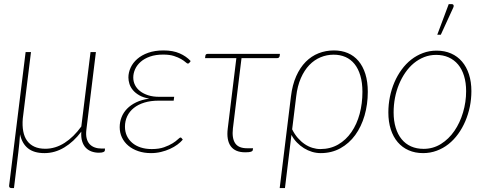

<svg xmlns="http://www.w3.org/2000/svg" viewBox="-20 -750 2404 948"><path d="M133 -493 92.5 -164.5Q89.5 -129.5 94.8 -101.8Q100 -74 113.8 -55Q127.5 -36 149.8 -25.8Q172 -15.5 203.5 -15.5Q253.5 -15.5 298.8 -44.5Q344 -73.5 381.5 -125.5L427 -493H453.5L406.5 -109.5Q403.5 -85 407.8 -67.5Q412 -50 422.2 -38.8Q432.5 -27.5 447.8 -22Q463 -16.5 482.5 -16.5H498.5L497.5 -5.5Q496.5 -1.5 489.5 1.2Q482.5 4 468 4Q449 4 432.2 -2Q415.5 -8 403.5 -20.5Q391.5 -33 385.5 -52.8Q379.5 -72.5 381.5 -100Q344 -50 297.5 -22Q251 6 199.5 6Q147.5 6 118 -17.8Q88.5 -41.5 79 -87Q77.5 -64.5 75.2 -40.8Q73 -17 70.5 2L49 178.5H36Q30 178.5 27.2 175.2Q24.5 172 25 166.5L106.5 -493Z M915 -440Q911.5 -436 907.5 -436Q904 -436 896.2 -443Q888.5 -450 874.5 -458.2Q860.5 -466.5 839 -473.5Q817.5 -480.5 786 -480.5Q748.5 -480.5 720.8 -470.8Q693 -461 674.8 -445Q656.5 -429 647.2 -408.5Q638 -388 638 -367Q638 -347 646.8 -329.8Q655.5 -312.5 672 -299.8Q688.5 -287 712 -279.5Q735.5 -272 765.5 -272H840L837.5 -253H763Q723.5 -253 692.8 -243.5Q662 -234 640.8 -217Q619.5 -200 608.2 -176.2Q597 -152.5 597 -124.5Q597 -100 606.2 -79.8Q615.5 -59.5 632.8 -44.8Q650 -30 674.5 -22Q699 -14 729 -14Q765 -14 790.2 -23Q815.5 -32 832.2 -42.5Q849 -53 858.2 -62Q867.5 -71 871.5 -71Q874.5 -71 877 -67.5L882.5 -60.5Q872 -48 855.8 -36Q839.5 -24 819.2 -14.8Q799 -5.5 775.2 0.2Q751.5 6 725.5 6Q691 6 662.5 -3.8Q634 -13.5 613.8 -30.5Q593.5 -47.5 582.2 -71Q571 -94.5 571 -122Q571 -147.5 580 -170.8Q589 -194 607 -212.8Q625 -231.5 652.5 -244.8Q680 -258 717 -263Q688 -268 668.2 -279.2Q648.5 -290.5 636.5 -304.8Q624.5 -319 619.2 -335.5Q614 -352 614 -367.5Q614 -392 625 -416Q636 -440 657.8 -459Q679.5 -478 712 -489.5Q744.5 -501 787.5 -501Q834 -501 867 -486.5Q900 -472 921.5 -448.5Z M994 -474.5Q995 -484 1005.5 -484H1362L1361 -473.5Q1360 -469 1357 -466Q1354 -463 1348.5 -463H1172.5L1130 -116Q1124.5 -68 1141 -43Q1157.5 -18 1200 -18H1229.5L1228 -9Q1227.5 -4 1219.8 -1Q1212 2 1190.5 2Q1141 2 1119.2 -28.2Q1097.5 -58.5 1104.5 -115.5L1147 -463H992.5Z M1416.5 -273.5Q1423.5 -331 1442.5 -373.8Q1461.5 -416.5 1489.5 -444.8Q1517.5 -473 1553 -487Q1588.5 -501 1629 -501Q1666.5 -501 1697.2 -488Q1728 -475 1750 -449Q1772 -423 1784 -384.8Q1796 -346.5 1796 -296.5Q1796 -234.5 1780 -179.5Q1764 -124.5 1734 -83.2Q1704 -42 1660.8 -18Q1617.5 6 1563.5 6Q1542 6 1521 -0.2Q1500 -6.5 1481 -18.2Q1462 -30 1446 -46.5Q1430 -63 1419 -84L1387 178.5H1361ZM1422.5 -111.5Q1434.5 -87 1450.5 -68.8Q1466.5 -50.5 1484.8 -38.2Q1503 -26 1522.8 -20Q1542.5 -14 1561.5 -14Q1611 -14 1649.8 -36.5Q1688.5 -59 1715.2 -97.8Q1742 -136.5 1755.8 -187.8Q1769.5 -239 1769.5 -296.5Q1769.5 -342 1759.2 -376.5Q1749 -411 1730.5 -434Q1712 -457 1685.8 -468.5Q1659.5 -480 1627.5 -480Q1593.5 -480 1562.8 -467.2Q1532 -454.5 1507.2 -428.8Q1482.5 -403 1465.5 -364.2Q1448.5 -325.5 1442.5 -274Z M1897.5 0ZM2071.5 -15Q2118.5 -15 2157.2 -39.2Q2196 -63.5 2223.5 -103.5Q2251 -143.5 2266.2 -194.8Q2281.5 -246 2281.5 -300Q2281.5 -342 2271.2 -375.2Q2261 -408.5 2241.8 -431.5Q2222.5 -454.5 2195 -466.8Q2167.5 -479 2133.5 -479Q2102 -479 2074.2 -468Q2046.5 -457 2023.2 -437.8Q2000 -418.5 1981.5 -391.8Q1963 -365 1950 -333.5Q1937 -302 1930.2 -266.8Q1923.5 -231.5 1923.5 -195Q1923.5 -153 1933.8 -119.5Q1944 -86 1963 -62.8Q1982 -39.5 2009.5 -27.2Q2037 -15 2071.5 -15ZM2069 6Q2029.5 6 1997.8 -8Q1966 -22 1943.8 -48Q1921.5 -74 1909.5 -111.2Q1897.5 -148.5 1897.5 -195Q1897.5 -234 1905.2 -272Q1913 -310 1927.5 -343.8Q1942 -377.5 1963 -406.2Q1984 -435 2010.5 -455.8Q2037 -476.5 2068.5 -488.2Q2100 -500 2136 -500Q2175.5 -500 2207.2 -486Q2239 -472 2261.2 -446Q2283.5 -420 2295.5 -383Q2307.5 -346 2307.5 -300Q2307.5 -261 2299.8 -223.2Q2292 -185.5 2277.5 -151.5Q2263 -117.5 2242 -88.5Q2221 -59.5 2194.5 -38.5Q2168 -17.5 2136.2 -5.8Q2104.5 6 2069 6ZM2139 -578.5 2195.5 -729.5H2212Q2217.5 -729.5 2219.5 -724.5Q2221.5 -719.5 2218 -712.5L2156.5 -578.5Z"/></svg>

Font: Lato Thin
Style: Italic
Weight: 200
Italic angle: -7°
Designer: Lukasz Dziedzic
Foundry: tyPoland Lukasz Dziedzic
Version: Version 2.007; 2014-02-27